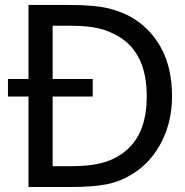

<svg xmlns="http://www.w3.org/2000/svg" viewBox="-20 -747 738 767"><path d="M667.2 -362.6Q667.2 -263.1 626.9 -183.1Q586.7 -103.1 518.5 -57.9Q464.1 -22.1 406.9 -11Q349.7 0 261 0H93.8V-361.5H11.8V-431.3H93.8V-727.2H259.5Q362.1 -727.2 420.3 -711.8Q478.5 -696.4 519.5 -669.2Q589.7 -623.1 628.5 -546.2Q667.2 -469.2 667.2 -362.6ZM566.2 -364.1Q566.2 -448.2 538.5 -507.4Q510.8 -566.7 455.9 -600Q417.4 -623.6 373.6 -633.8Q329.7 -644.1 264.1 -644.1H190.3V-431.3H350.3V-361.5H190.3V-83.1H264.1Q328.7 -83.1 376.9 -93.6Q425.1 -104.1 465.1 -131.3Q515.4 -165.6 540.8 -222.6Q566.2 -279.5 566.2 -364.1Z"/></svg>

Font: Myanmar Handwriting
Style: Regular
Weight: 400
Designer: Khon Soe Zaw Thu
Foundry: PaOh Unicode khonsoezawthu@gmail.com and @hotmail.com
Version: Version 1.30 November 9, 2016